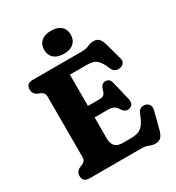

<svg xmlns="http://www.w3.org/2000/svg" viewBox="-214 -1035 1084 1182"><g transform="rotate(-30 327.5 -444.0)"><path d="M36 -657.5Q36 -700 83.5 -700H429.5Q463 -700 482.2 -709.8Q501.5 -719.5 524.5 -719.5Q550.5 -719.5 563.5 -705Q576.5 -690.5 585.5 -658.5L617 -543.5Q622.5 -524.5 612.8 -511.2Q603 -498 585 -494.5Q568.5 -491 553.5 -497.2Q538.5 -503.5 529 -525Q513 -564.5 497 -583.2Q481 -602 461.5 -607.8Q442 -613.5 415 -613.5H297V-391H378.5Q402.5 -391 412 -401.5Q421.5 -412 427.5 -436.5Q437 -469 465 -469.5Q495.5 -470 503.5 -436L535 -304Q545 -261 512 -250Q482 -240 461.5 -270Q447 -293 433.2 -301.2Q419.5 -309.5 387 -309.5H297V-160Q297 -86.5 367.5 -86.5H425Q457 -86.5 479 -94.2Q501 -102 517.8 -124Q534.5 -146 551 -189.5Q566 -228.5 605 -220.5Q625 -216 633.2 -200.2Q641.5 -184.5 635 -161.5L604.5 -43Q595.5 -11.5 582.2 3.2Q569 18 542.5 18Q520.5 18 501 9Q481.5 0 449 0H83.5Q36 0 36 -42.5Q36 -73.5 65 -88L84 -95.5Q97 -101.5 103.8 -110.5Q110.5 -119.5 110.5 -137.5V-562.5Q110.5 -580.5 103.8 -589.5Q97 -598.5 84 -604.5L65 -612Q36 -626.5 36 -657.5ZM330.5 -742.5Q286 -742.5 261 -764.2Q236 -786 236 -825Q236 -862.5 261 -884.2Q286 -906 330.5 -906Q375.5 -906 400.2 -884.2Q425 -862.5 425 -825Q425 -787 400.2 -764.8Q375.5 -742.5 330.5 -742.5Z"/></g></svg>

Font: Fraunces 72pt S100
Style: Bold
Weight: 700
Version: Version 1.000; ttfautohint (v1.8.3)